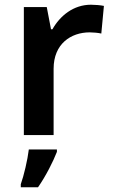

<svg xmlns="http://www.w3.org/2000/svg" viewBox="-20 -572 479 813"><path d="M365 -552C291 -552 234 -505 202 -448H196L178 -542H81V0H207V-281C207 -386 280 -435 360 -435C374 -435 396 -433 409 -430L420 -547C406 -550 382 -552 365 -552ZM221 71V61H102C97 104 81 172 68 208V221H141C175 172 205 112 221 71Z"/></svg>

Font: Noto Sans Ol Chiki SemiBold
Style: Regular
Weight: 600
Designer: Monotype Design Team, Lewis McGuffie
Foundry: Monotype Imaging Inc.
Version: Version 2.003